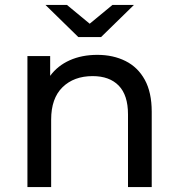

<svg xmlns="http://www.w3.org/2000/svg" viewBox="-20 -757 721 777"><path d="M91 0V-530H183V-450Q213 -491 262 -513Q311 -535 374 -535Q438 -535 488 -510Q538 -485 566 -434Q594 -383 594 -305V0H498V-294Q498 -372 460.5 -410.5Q423 -449 355 -449Q279 -449 233 -404Q187 -359 187 -273V0ZM297 -607 164 -737H251L343 -661L435 -737H522L389 -607Z"/></svg>

Font: Montserrat Medium
Style: Regular
Weight: 500
Designer: Julieta Ulanovsky
Foundry: Julieta Ulanovsky
Version: Version 9.000; ttfautohint (v1.8.4.7-5d5b)